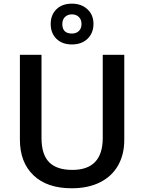

<svg xmlns="http://www.w3.org/2000/svg" viewBox="-20 -1011 782 1041"><path d="M653.8 -713.9V-252Q653.8 -172.9 619.9 -113.5Q585.9 -54.2 521.7 -22.2Q457.5 9.8 368.2 9.8Q235.4 9.8 161.6 -60.5Q87.9 -130.9 87.9 -253.9V-713.9H205.1V-262.2Q205.1 -173.8 246.1 -131.8Q287.1 -89.8 372.1 -89.8Q537.1 -89.8 537.1 -263.2V-713.9ZM486.8 -881.8Q486.8 -832 454.8 -801Q422.9 -770 370.1 -770Q317.4 -770 286.1 -800.5Q254.9 -831.1 254.9 -880.9Q254.9 -930.2 285.9 -960.7Q316.9 -991.2 370.1 -991.2Q420.9 -991.2 453.9 -960.9Q486.8 -930.7 486.8 -881.8ZM421.9 -880.9Q421.9 -905.3 407.2 -919.2Q392.6 -933.1 370.1 -933.1Q347.2 -933.1 332.5 -919.2Q317.9 -905.3 317.9 -880.9Q317.9 -829.1 370.1 -829.1Q392.6 -829.1 407.2 -842.5Q421.9 -856 421.9 -880.9Z"/></svg>

Font: JBL Sans
Style: Semibold
Weight: 600
Version: Version 1.10